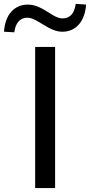

<svg xmlns="http://www.w3.org/2000/svg" viewBox="-102 -958 458 978"><path d="M178.7 0V-718.8H77.1V0ZM-29.3 -793.5C-22.9 -840.8 -1 -867.7 37.6 -867.7C58.6 -867.7 77.6 -857.4 110.4 -837.4C153.3 -811 181.6 -796.4 215.8 -796.4C283.7 -796.4 331.1 -848.6 336.4 -934.6L283.7 -938.5C277.3 -891.1 255.9 -864.3 217.3 -864.3C196.8 -864.3 176.8 -873.5 142.1 -896.5C102.1 -921.9 72.3 -934.6 39.6 -934.6C-28.8 -934.6 -76.2 -883.8 -81.5 -796.4Z"/></svg>

Font: Winston
Style: Regular
Weight: 400
Designer: Vernon Adams, Kim Jin-seong, David Berlow, Cristiano Sobral
Foundry: The Winston Project Authors
Version: Version 3.004